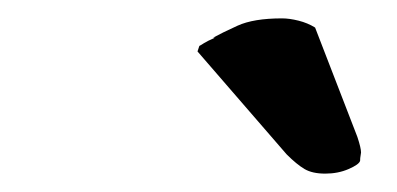

<svg xmlns="http://www.w3.org/2000/svg" viewBox="-20 -721 432 209"><path d="M323 -691 369 -572Q373 -560 373 -555Q373 -554 372.5 -551.5Q372 -549 372 -546Q371 -542 359.5 -537Q348 -532 334 -532Q320 -532 311.5 -537Q303 -542 292 -553L195 -665L197 -671Q199 -672 202 -674Q205 -676 214 -680H212Q221 -685 238.5 -693Q256 -701 287 -701Q295 -701 305 -698.5Q315 -696 323 -691Z"/></svg>

Font: Libertinus Serif SemiBold
Style: Italic
Weight: 600
Italic angle: -11.5°
Designer: Philipp H. Poll, Khaled Hosny
Foundry: Caleb Maclennan
Version: Version 7.051;RELEASE